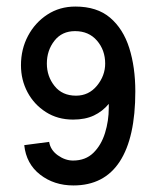

<svg xmlns="http://www.w3.org/2000/svg" viewBox="-20 -558 474 586"><path d="M393 -279Q393 -353 374.5 -411.5Q356 -470 316 -504Q276 -538 210 -538Q162 -538 124.5 -513.5Q87 -489 65.5 -448.5Q44 -408 44 -359Q44 -314 64 -276.5Q84 -239 120 -216Q156 -193 203 -193Q240 -193 266.5 -205.5Q293 -218 312 -241V-229Q312 -189 300.5 -152Q289 -115 265 -91.5Q241 -68 203 -68Q179 -68 156.5 -84Q134 -100 130 -125L54 -115Q60 -58 102.5 -25Q145 8 204 8Q298 8 345.5 -65Q393 -138 393 -279ZM301 -364Q301 -327 276 -296.5Q251 -266 212 -266Q170 -266 146.5 -295.5Q123 -325 123 -364Q123 -404 146 -433.5Q169 -463 209 -463Q251 -463 276 -434Q301 -405 301 -364Z"/></svg>

Font: Lisu Bosa
Style: Regular
Weight: 400
Designer: David Morse, Annie Olsen, Victor Gaultney, Frank Grießhammer (Latin)
Foundry: SIL International
Version: Version 2.000